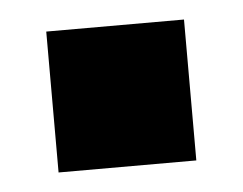

<svg xmlns="http://www.w3.org/2000/svg" viewBox="-29 -482 307 243"><g transform="rotate(-5 124.5 -360.5)"><path d="M37 -271H212V-450H37Z"/></g></svg>

Font: Aspekta 750
Style: Regular
Weight: 750
Designer: Ivo Dolenc
Version: Version 2.000